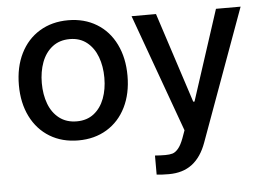

<svg xmlns="http://www.w3.org/2000/svg" viewBox="-52 -605 1199 872"><g transform="rotate(-5 548.0 -169.0)"><path d="M40 -262.7Q40 -344.7 70.8 -406.7Q101.6 -468.8 157.7 -502.9Q213.9 -537.1 288.1 -537.1Q361.8 -537.1 418 -502.9Q474.1 -468.8 504.6 -406.5Q535.2 -344.2 535.2 -262.7Q535.2 -181.2 504.6 -119.4Q474.1 -57.6 418 -23.4Q361.8 10.7 288.1 10.7Q213.9 10.7 157.7 -23.4Q101.6 -57.6 70.8 -119.4Q40 -181.2 40 -262.7ZM429.7 -262.7Q429.7 -314.9 413.8 -357.7Q397.9 -400.4 366 -425.8Q334 -451.2 288.1 -451.2Q241.2 -451.2 208.7 -425.8Q176.3 -400.4 160.4 -357.7Q144.5 -314.9 144.5 -262.7Q144.5 -210.4 160.4 -168.2Q176.3 -126 208.7 -101.1Q241.2 -76.2 288.1 -76.2Q334.5 -76.2 366.2 -101.1Q397.9 -126 413.8 -168.2Q429.7 -210.4 429.7 -262.7ZM627.9 196.3V109.4Q651.4 111.3 674.8 111.3Q694.8 111.3 708 107.4Q721.2 103.5 734.1 88.4Q747.1 73.2 758.8 42L771.5 6.8L577.1 -530.3H688.5L822.3 -119.1H828.1L961.9 -530.3H1074.2L855.5 70.3Q832.5 134.3 790.3 166.7Q748 199.2 683.6 199.2Q648.4 199.2 627.9 196.3Z"/></g></svg>

Font: Pretendard GOV Medium
Style: Regular
Weight: 500
Designer: Base glyphs from Inter by Rasmus Andersson; Hangeul glyphs from Noto Sans CJK(Source Han Sans) by Jang Soo-young and Kan
Foundry: Kil Hyung-jin
Version: Version 1.309